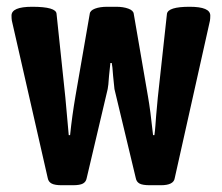

<svg xmlns="http://www.w3.org/2000/svg" viewBox="-20 -545 656 567"><path d="M121 -19 15 -484Q14 -490 14 -499Q14 -525 75 -525Q146 -525 147 -504L173 -257L183 -146H187Q193 -204 203 -262L245 -504Q246 -514 260.5 -519.5Q275 -525 297 -525H323Q344 -525 359 -519.5Q374 -514 375 -504L417 -260Q424 -221 432 -146H436Q438 -160 439 -175Q440 -190 441 -202L446 -257L473 -504Q476 -525 540 -525Q601 -525 601 -499Q601 -490 600 -484L496 -19Q493 2 455 2H423Q401 2 392 -3Q383 -8 381 -19L318 -282Q315 -307 314 -321Q312 -351 310 -359H306Q303 -334 302 -321Q300 -290 298 -282L236 -19Q234 -8 225 -3Q216 2 195 2H162Q142 2 132.5 -3Q123 -8 121 -19Z"/></svg>

Font: Asap Condensed
Style: Bold
Weight: 700
Designer: Pablo Cosgaya
Foundry: Omnibus-Type
Version: Version 1.010; ttfautohint (v1.8)